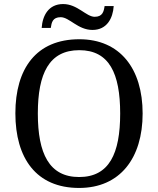

<svg xmlns="http://www.w3.org/2000/svg" viewBox="-20 -919 782 949"><path d="M437 -771C508 -771 538 -828 542 -889H497C493 -862 487 -836 448 -836C406 -836 363 -899 292 -899C220 -899 190 -842 186 -781H231C235 -808 240 -834 280 -834C323 -834 365 -771 437 -771ZM371 10C573 10 685 -137 685 -358C685 -580 573 -725 372 -725C159 -725 56 -580 56 -359C56 -137 159 10 371 10ZM371 -44C223 -44 167 -160 167 -358C167 -556 223 -671 372 -671C520 -671 574 -556 574 -358C574 -160 520 -44 371 -44Z"/></svg>

Font: Noto Serif Balinese
Style: Regular
Weight: 400
Designer: Monotype Design Team
Foundry: Monotype Imaging Inc.
Version: Version 2.005